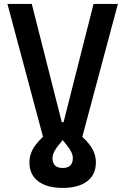

<svg xmlns="http://www.w3.org/2000/svg" viewBox="-20 -713 626 959"><path d="M293 225.6Q214.4 225.6 170.7 192.4Q127 159.2 127 97.7Q127 66.4 141.4 36.9Q155.8 7.3 194.8 -29.8L17.1 -693.4H138.7L288.6 -102.5H297.4L447.3 -693.4H568.8L391.1 -29.8Q430.2 7.3 444.6 36.9Q459 66.4 459 97.7Q459 159.2 415.3 192.4Q371.6 225.6 293 225.6ZM242.2 76.2Q242.2 126 293 126Q343.8 126 343.8 76.2Q343.8 59.6 332.8 40Q321.8 20.5 293 -13.2Q264.2 20.5 253.2 40Q242.2 59.6 242.2 76.2Z"/></svg>

Font: Cascadia Code SemiBold
Style: Regular
Weight: 600
Monospace: yes
Designer: Aaron Bell
Foundry: Saja Typeworks
Version: Version 2404.023; ttfautohint (v1.8.4)